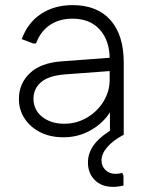

<svg xmlns="http://www.w3.org/2000/svg" viewBox="-20 -527 578 751"><path d="M228 10Q177 10 138 -9.5Q99 -29 76.5 -63Q54 -97 54 -140Q54 -200 96.5 -240.5Q139 -281 220 -287L422 -302V-250L234 -236Q170 -231 140.5 -205.5Q111 -180 111 -141Q111 -97 145 -70Q179 -43 231 -43Q279 -43 319.5 -66.5Q360 -90 384.5 -129.5Q409 -169 409 -216V-296Q409 -368 370.5 -411Q332 -454 263 -454Q212 -454 175 -429Q138 -404 121 -357H110L65 -374Q89 -439 141 -473Q193 -507 264 -507Q360 -507 412 -448.5Q464 -390 464 -282V0H410V-145L429 -130Q417 -90 387.5 -58.5Q358 -27 317 -8.5Q276 10 228 10ZM423 204Q377 204 350.5 177Q324 150 324 109Q324 67 352.5 33Q381 -1 435 -30L464 0Q422 22 399.5 48.5Q377 75 377 100Q377 123 392.5 138Q408 153 432 153Q445 153 458 149L463 160V199Q452 201 442.5 202.5Q433 204 423 204Z"/></svg>

Font: Fustat Light
Style: Regular
Weight: 300
Designer: Mohamed Gaber, Khaled Hosny, Laura Garcia Mut
Foundry: Kief Type Foundry, Alif Type Foundry, Hard Type Foundry
Version: Version 1.007